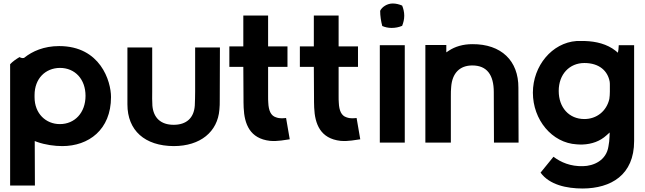

<svg xmlns="http://www.w3.org/2000/svg" viewBox="-20 -827 3696 1100"><path d="M38 236H180L179 -19L192 -14C240 3 293 10 337 10C487 10 616 -83 616 -271C616 -362 555 -563 319 -563C231 -563 165 -533 120 -497L119 -496L117 -495C106 -492 95 -498 92 -500C70 -487 52 -474 38 -459ZM178 -270V-282C178 -377 240 -437 323 -438C411 -438 470 -372 470 -278C470 -181 408 -116 323 -116C243 -116 178 -176 178 -270Z M710 -229C710 -79 810 9 975 10C1128 10 1227 -72 1237 -199C1239 -217 1239 -234 1239 -254L1240 -555H1098V-303C1098 -275 1097 -247 1096 -222C1091 -151 1048 -112 975 -112C901 -112 859 -152 853 -222V-223C852 -248 851 -275 852 -303V-555H710Z M1294 -444H1374L1375 -272C1375 -251 1375 -230 1376 -210C1380 -117 1411 -33 1527 -20C1573 -16 1614 -26 1640 -29L1619 -151C1606 -150 1585 -146 1561 -155C1532 -164 1519 -193 1517 -239C1516 -251 1516 -262 1516 -275V-444H1627V-561H1516V-738H1374V-561H1294ZM1517 -230V-229Z M1698 -444H1778L1779 -272C1779 -251 1779 -230 1780 -210C1784 -117 1815 -33 1931 -20C1977 -16 2018 -26 2044 -29L2023 -151C2010 -150 1989 -146 1965 -155C1936 -164 1923 -193 1921 -239C1920 -251 1920 -262 1920 -275V-444H2031V-561H1920V-738H1778V-561H1698ZM1921 -230V-229Z M2156 -10H2299V-568H2156ZM2158 -765C2158 -735 2163 -705 2170 -678C2186 -671 2204 -667 2224 -667C2245 -667 2265 -671 2284 -679C2291 -697 2296 -716 2296 -737C2296 -758 2291 -778 2284 -795C2268 -802 2249 -807 2230 -807C2198 -807 2168 -787 2158 -765Z M2417 -10H2563V-276C2563 -295 2563 -312 2565 -330C2571 -408 2614 -452 2686 -452C2769 -452 2809 -399 2809 -299L2810 -10H2951L2950 -324C2951 -479 2852 -575 2686 -574C2632 -574 2587 -560 2552 -537L2537 -527V-569H2417Z M3033 -296C3033 -141 3142 -8 3284 0C3295 1 3306 1 3317 1C3371 -1 3418 -18 3455 -52L3473 -68L3472 -43C3471 -24 3470 -8 3466 11C3454 93 3380 124 3320 125C3249 127 3193 103 3151 71L3077 162C3128 232 3226 253 3319 253C3480 252 3613 176 3613 -19V-568H3525C3525 -561 3524 -551 3523 -542L3520 -525L3507 -536C3458 -575 3394 -590 3332 -592H3283C3143 -582 3033 -450 3033 -296ZM3181 -306C3181 -402 3243 -466 3328 -466C3414 -466 3462 -420 3473 -359C3474 -352 3474 -345 3474 -340V-302C3474 -288 3473 -273 3471 -260C3455 -190 3398 -145 3328 -145C3240 -145 3181 -211 3181 -306Z"/></svg>

Font: Rabbid Highway Sign IV
Style: Obl
Weight: 400
Foundry: Cannot Into Space Fonts
Version: Version 0.277